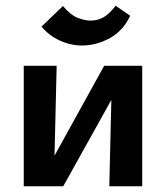

<svg xmlns="http://www.w3.org/2000/svg" viewBox="-20 -651 580 671"><path d="M362 0 372 -421H477V0ZM63 0V-421H178L168 0ZM139 0V-50L344 -421H406V-368L201 0ZM266 -492Q227 -492 189.5 -509Q152 -526 125 -558L200 -630Q227 -598 252 -588.5Q277 -579 296 -579Q322 -579 342.5 -591Q363 -603 384 -631L435 -596Q410 -543 363.5 -517.5Q317 -492 266 -492Z"/></svg>

Font: Ysabeau
Style: Bold
Weight: 700
Designer: Christian Thalmann (Catharsis Fonts)
Version: Version 2.000;gftools[0.9.27.dev2+g8671c4b]